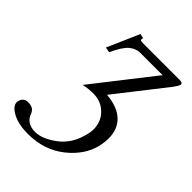

<svg xmlns="http://www.w3.org/2000/svg" viewBox="-207 -545 863 863"><g transform="rotate(45 225.0 -113.5)"><path d="M207 -430.2H437Q458 -430.2 458 -419.9Q458 -419.9 458 -417Q455.1 -408.2 440.9 -388.2L255.9 -151.9Q326.7 -146 363.3 -111.6Q399.9 -77.1 399.9 -19Q399.9 4.9 394 32.2Q376 109.4 303.5 166.7Q231 224.1 128.9 224.1Q67.9 224.1 30 203.6Q-7.8 183.1 -7.8 158.2Q-7.8 154.3 -6.8 151.9Q0 122.1 28.8 122.1Q64.9 122.1 74.2 148.9Q90.3 194.8 145 194.8Q190.9 194.8 245.8 153.3Q300.8 111.8 318.8 33.2Q322.8 18.1 323.2 1Q323.2 -47.9 290.5 -80.3Q257.8 -112.8 208 -112.8Q179.2 -112.8 147 -106L370.1 -391.1H228Q201.2 -391.1 177.5 -371.6Q153.8 -352.1 127 -293.9L102.1 -298.8L168.9 -451.2L190.9 -446.8L189 -440.9Q188 -434.1 191.9 -432.1Q195.8 -430.2 207 -430.2Z"/></g></svg>

Font: Linux Libertine
Style: Italic
Weight: 400
Italic angle: -12°
Designer: Philipp H. Poll
Foundry: Philipp H. Poll
Version: Version 5.1.6 ; ttfautohint (v0.9)